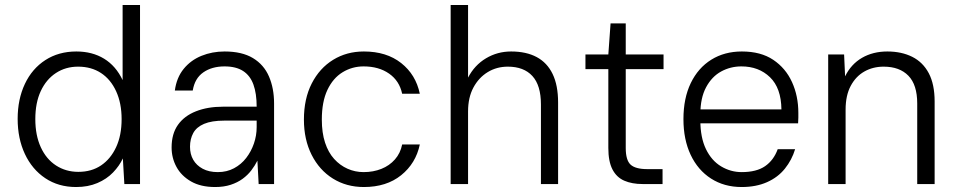

<svg xmlns="http://www.w3.org/2000/svg" viewBox="-20 -740 3847 772"><path d="M286 12Q215 12 162 -23.5Q109 -59 80 -121Q51 -183 51 -262Q51 -341 80 -402.5Q109 -464 162.5 -498.5Q216 -533 287 -533Q351 -533 398.5 -504Q446 -475 473 -418V-720H543V0H480L474 -103Q460 -73 434.5 -46.5Q409 -20 371.5 -4Q334 12 286 12ZM295 -49Q348 -49 386.5 -75Q425 -101 447 -148.5Q469 -196 469 -261Q469 -325 447 -373Q425 -421 386 -446.5Q347 -472 294 -472Q244 -472 205 -446.5Q166 -421 144 -374Q122 -327 122 -261Q122 -196 144 -148Q166 -100 205.5 -74.5Q245 -49 295 -49Z M845 12Q787 12 748 -10.5Q709 -33 689.5 -69Q670 -105 670 -147Q670 -202 695.5 -238Q721 -274 768 -292.5Q815 -311 876 -311H1012Q1012 -364 999 -400Q986 -436 957.5 -454.5Q929 -473 883 -473Q832 -473 797.5 -449Q763 -425 755 -376H683Q690 -428 718.5 -463Q747 -498 790 -515.5Q833 -533 883 -533Q953 -533 997 -506.5Q1041 -480 1061.5 -432.5Q1082 -385 1082 -324V0H1020L1015 -94Q1005 -74 990.5 -55Q976 -36 955.5 -21Q935 -6 907.5 3Q880 12 845 12ZM856 -48Q892 -48 921 -63.5Q950 -79 970 -105Q990 -131 1001 -163Q1012 -195 1012 -229V-255H882Q831 -255 800.5 -242Q770 -229 757 -205Q744 -181 744 -150Q744 -120 757 -97.5Q770 -75 795 -61.5Q820 -48 856 -48Z M1443 12Q1373 12 1318.5 -22Q1264 -56 1233 -117.5Q1202 -179 1202 -259Q1202 -343 1233.5 -404.5Q1265 -466 1319.5 -499.5Q1374 -533 1443 -533Q1534 -533 1593 -486.5Q1652 -440 1668 -363H1597Q1586 -415 1544.5 -444Q1503 -473 1442 -473Q1396 -473 1357.5 -449.5Q1319 -426 1296.5 -378.5Q1274 -331 1274 -259Q1274 -206 1287 -166.5Q1300 -127 1323.5 -101Q1347 -75 1377.5 -61.5Q1408 -48 1442 -48Q1481 -48 1513.5 -61Q1546 -74 1568 -99Q1590 -124 1597 -159H1668Q1652 -83 1593 -35.5Q1534 12 1443 12Z M1792 0V-720H1862V-428Q1888 -478 1934 -505.5Q1980 -533 2035 -533Q2096 -533 2138 -510.5Q2180 -488 2202 -442.5Q2224 -397 2224 -328V0H2155V-320Q2155 -397 2120.5 -434.5Q2086 -472 2022 -472Q1977 -472 1941 -450Q1905 -428 1883.5 -388Q1862 -348 1862 -292V0Z M2564 0Q2521 0 2490 -13.5Q2459 -27 2442.5 -59Q2426 -91 2426 -145V-462H2334V-521H2426L2435 -646H2496V-521H2648V-462H2496V-145Q2496 -96 2515.5 -78Q2535 -60 2583 -60H2644V0Z M2962 12Q2892 12 2839 -22Q2786 -56 2757 -117.5Q2728 -179 2728 -261Q2728 -345 2757.5 -406Q2787 -467 2840 -500Q2893 -533 2963 -533Q3039 -533 3089 -499.5Q3139 -466 3164.5 -410Q3190 -354 3190 -286Q3190 -277 3190 -267Q3190 -257 3189 -244H2779V-300H3122Q3121 -386 3076 -429.5Q3031 -473 2961 -473Q2917 -473 2879.5 -452.5Q2842 -432 2819 -389Q2796 -346 2796 -281V-256Q2796 -187 2818.5 -140.5Q2841 -94 2879.5 -71Q2918 -48 2962 -48Q3022 -48 3056.5 -72Q3091 -96 3107 -140H3177Q3164 -97 3136 -62Q3108 -27 3064 -7.5Q3020 12 2962 12Z M3310 0V-521H3374L3378 -433Q3402 -482 3446 -507.5Q3490 -533 3548 -533Q3605 -533 3648 -511.5Q3691 -490 3714.5 -445.5Q3738 -401 3738 -332V0H3668V-324Q3668 -399 3632.5 -435.5Q3597 -472 3533 -472Q3490 -472 3455.5 -452.5Q3421 -433 3400.5 -394.5Q3380 -356 3380 -299V0Z"/></svg>

Font: DM Sans 10pt Light
Style: Regular
Weight: 300
Version: Version 4.004;gftools[0.9.30]